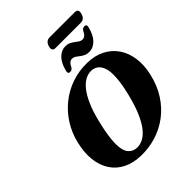

<svg xmlns="http://www.w3.org/2000/svg" viewBox="-281 -1178 1344 1344"><g transform="rotate(-45 390.5 -506.5)"><path d="M509.5 -713.6Q583.4 -712.6 638.9 -684.6Q694.5 -656.7 729 -607.2Q763.5 -557.8 773.7 -491Q783.9 -424.3 766.2 -345.2Q745.9 -255.2 702.3 -187.4Q658.7 -119.6 598.4 -74.3Q538.1 -29.1 466.7 -7.1Q395.4 14.8 319.1 12.9Q244.8 11.5 189 -16.1Q133.2 -43.7 99.7 -94Q66.2 -144.2 58.1 -214.2Q50 -284.1 71.1 -369.9Q89.6 -445 129.7 -508.2Q169.8 -571.4 227.6 -618.1Q285.3 -664.8 356.8 -689.9Q428.3 -715 509.5 -713.6ZM338.3 -46.2Q365.9 -45.2 395.3 -59.2Q424.6 -73.2 453.4 -107.8Q482.2 -142.4 508.8 -202.2Q535.3 -262.1 557.3 -352Q570.8 -406.8 576.9 -449.3Q582.9 -491.8 582.7 -524.3Q582.5 -568.1 571.2 -596.2Q559.8 -624.3 540.4 -638.7Q521 -653 495.6 -654.4Q466.1 -656.6 435.9 -641.8Q405.8 -627 377.5 -592.5Q349.3 -558 324.1 -501.4Q299 -444.8 279.5 -363.1Q264 -300.2 257.1 -253Q250.2 -205.8 250.1 -171.9Q250.1 -106.3 274.1 -77Q298.2 -47.8 338.3 -46.2ZM575.6 -756.7Q553.6 -756.7 537.2 -764.6Q520.9 -772.5 507.7 -783.1Q494.6 -793.6 482.7 -801.5Q470.7 -809.4 457.1 -809.4Q428.5 -809.4 410.3 -769.1Q399.6 -752.4 382 -752.4Q358.3 -752.4 367.5 -783.1Q383.1 -842.5 414.2 -873.2Q445.2 -904 484.6 -904Q506.6 -904 522.9 -896.1Q539.3 -888.2 552.4 -877.8Q565.5 -867.5 577.5 -859.6Q589.5 -851.7 603.2 -851.7Q632.6 -851.7 649.9 -891.9Q660.5 -908.7 678.3 -908.7Q702 -908.7 692.7 -877.9Q677.1 -818.1 645.8 -787.4Q614.6 -756.7 575.6 -756.7ZM403 -984.4Q409 -1005.6 421.4 -1015.7Q433.8 -1025.8 451.2 -1025.8H700.4Q717.8 -1025.8 724.4 -1015.9Q731 -1006 725.1 -984.8Q719.5 -963.6 707.1 -953.5Q694.8 -943.5 677.3 -943.5H428.1Q410.7 -943.5 404.1 -953.5Q397.5 -963.6 403 -984.4Z"/></g></svg>

Font: Fraunces
Style: Italic
Weight: 900
Italic angle: -16°
Version: Version 1.000;[0bf87f6ff]